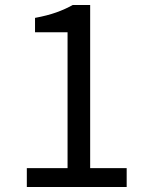

<svg xmlns="http://www.w3.org/2000/svg" viewBox="-20 -753 595 773"><path d="M88 0V-76H252V-623H121V-681Q170 -690 206.5 -703Q243 -716 273 -733H343V-76H490V0Z"/></svg>

Font: Noto Sans KR Thin
Style: Regular
Weight: 400
Version: Version 2.004-H2;hotconv 1.0.118;makeotfexe 2.5.65603